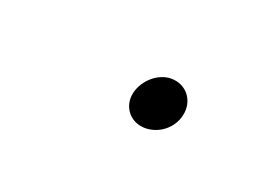

<svg xmlns="http://www.w3.org/2000/svg" viewBox="-28 -132 194 135"><g transform="rotate(20 69.0 -64.5)"><path d="M65.1 -65.5C62.6 -54.5 70.2 -45 81.4 -45C91.7 -45 101.1 -52.3 103.4 -62.5C106.1 -74 98.4 -84 86.9 -84C77 -84 67.4 -75.4 65.1 -65.5Z"/></g></svg>

Font: HoneyBee
Style: LitIt
Weight: 300
Foundry: Cannot Into Space Fonts
Version: Version 0.89